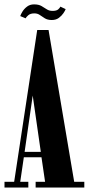

<svg xmlns="http://www.w3.org/2000/svg" viewBox="-23 -834 395 854"><path d="M-3 0V-25.5H40L142.5 -700.5H193L307 -25.5H352V0H135.5V-25.5H177.5L161.5 -134.5H83L67 -25.5H103V0ZM86.5 -158.5H158.5L122.5 -409ZM207.5 -745Q188.5 -745 176.5 -752.5Q164.5 -760 154.2 -767.2Q144 -774.5 130 -774.5Q112 -774.5 102.5 -766Q93 -757.5 91 -752.5L67 -762.5Q69.5 -770.5 77.2 -783Q85 -795.5 97.8 -805Q110.5 -814.5 128.5 -814.5Q149 -814.5 161.5 -807.2Q174 -800 184.8 -792.8Q195.5 -785.5 211 -785.5Q228 -785.5 235.8 -792.2Q243.5 -799 245.5 -804.5L269 -793.5Q267 -787 259.2 -775.5Q251.5 -764 238.8 -754.5Q226 -745 207.5 -745Z"/></svg>

Font: Imbue 50pt
Style: Bold
Weight: 700
Designer: Tyler Finck
Foundry: Etcetera Type Company
Version: Version 1.102; ttfautohint (v1.8.3)